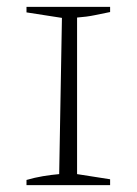

<svg xmlns="http://www.w3.org/2000/svg" viewBox="-20 -538 397 558"><path d="M57 0V-15Q81 -22 105 -26Q129 -30 152 -32L160 -486L57 -502V-518H300V-503Q280 -499 256 -494Q232 -489 204 -487V-32L300 -17V0Z"/></svg>

Font: Piazzolla SC ExtraLight
Style: Regular
Weight: 200
Designer: Juan Pablo del Peral
Foundry: Huerta Tipografica
Version: Version 1.330